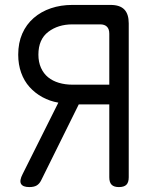

<svg xmlns="http://www.w3.org/2000/svg" viewBox="-20 -750 640 780"><path d="M424 -406V-613Q424 -632 414.5 -641.5Q405 -651 387 -651H274Q216 -651 176 -620.5Q136 -590 136 -528Q136 -498 146.5 -474.5Q157 -451 175.5 -436Q194 -421 219.5 -413.5Q245 -406 274 -406ZM217 -333Q182 -339 152 -355.5Q122 -372 100 -396.5Q78 -421 66 -454.5Q54 -488 54 -528Q54 -576 70.5 -613.5Q87 -651 117 -677Q147 -703 187 -716.5Q227 -730 274 -730H429Q467 -730 485 -711.5Q503 -693 503 -655V-30Q503 -9 493.5 0.5Q484 10 463 10Q443 10 433.5 0.5Q424 -9 424 -30V-326H300L147 -17Q140 -3 129 3.5Q118 10 99 10Q73 10 65.5 -3Q58 -16 72 -43Z"/></svg>

Font: Maple Mono Light
Style: Regular
Weight: 300
Monospace: yes
Designer: subframe7536
Version: Version 7.000